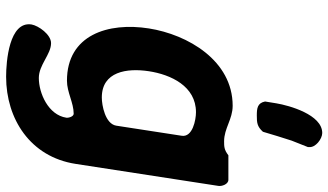

<svg xmlns="http://www.w3.org/2000/svg" viewBox="-243 -624 1074 628"><g transform="rotate(90 294.0 -310.0)"><path d="M60 124C49 197 181 207 231 207C369 207 493 128 516 -20L588 -487C590 -498 583 -520 568 -520H488C470 -506 459 -506 442 -506C400 -506 370 -534 326 -534C178 -534 93 -387 73 -260C52 -127 94 8 244 8C282 8 316 -14 352 -14C361 -14 366 2 365 10C356 69 285 100 235 100C192 100 158 60 121 60C93 60 64 101 60 124ZM213 -260C224 -332 262 -414 347 -414C372 -414 430 -403 424 -367L391 -153C385 -117 324 -106 299 -106C214 -106 202 -188 213 -260ZM312 -640C317 -615 334 -613 358 -613C381 -613 394 -614 411 -633C415 -647 435 -713 440 -727C442 -732 459 -775 461 -780V-783C464 -805 434 -827 415 -827C355 -827 325 -719 318 -677Z"/></g></svg>

Font: Asimov Print
Style: CIt
Weight: 500
Designer: Google
Version: Version 2.000980: 2014